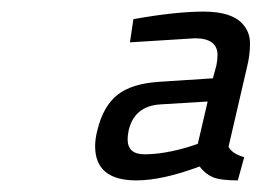

<svg xmlns="http://www.w3.org/2000/svg" viewBox="-20 -679 451 331"><path d="M355 -584Q355 -613 316 -613L204 -606L210 -646Q283 -659 331 -659Q379 -659 398 -638Q411 -624 411 -604Q411 -584 406 -564L374 -426Q380 -414 401 -408L390 -368Q360 -368 347 -373.5Q334 -379 324 -392Q260 -368 215 -368Q144 -368 144 -427Q144 -440 148 -455Q158 -496 182.5 -515.5Q207 -535 255 -538L347 -544L353 -566Q355 -576 355 -584ZM200 -439Q200 -413 229 -413Q263 -413 306 -426L321 -431L338 -504L256 -499Q212 -496 202 -455Q200 -446 200 -439Z"/></svg>

Font: Titillium Web Light
Style: Italic
Weight: 300
Italic angle: -13°
Version: Version 1.002;PS 57.000;hotconv 1.0.70;makeotf.lib2.5.55311